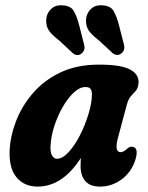

<svg xmlns="http://www.w3.org/2000/svg" viewBox="-20 -698 562 728"><path d="M427.5 -176.5Q412.5 -121 437.5 -121Q448.5 -121 464.5 -136Q472.5 -142.5 480 -141.5Q509.5 -140.5 491.5 -86.5Q475 -41.5 438.5 -16Q402 9.5 360 9.5Q321.5 9.5 303.5 -11.2Q285.5 -32 285.5 -68.5Q285.5 -84 286.5 -99Q217 9.5 122.5 9.5Q72.5 9.5 43 -25.2Q13.5 -60 16.5 -129.5Q19 -181 40.2 -237.2Q61.5 -293.5 102.8 -342.5Q144 -391.5 206.8 -422.2Q269.5 -453 355.5 -453Q440 -453 474.5 -433.8Q509 -414.5 505 -380.5Q503 -363 494.8 -353.8Q486.5 -344.5 476.8 -333.8Q467 -323 461 -301.5ZM172 -150.5Q169.5 -123 176.8 -109.5Q184 -96 196 -96Q217 -96 240 -121Q263 -146 282.8 -184.5Q302.5 -223 315.2 -264.5Q328 -306 328.5 -339Q329 -352.5 323.8 -360.2Q318.5 -368 304 -368Q282.5 -368 260.5 -347.8Q238.5 -327.5 219.2 -294.8Q200 -262 187.2 -224Q174.5 -186 172 -150.5ZM280 -603 299 -528.5Q304.5 -507.5 289 -495Q273 -482.5 256 -496.5L205.5 -543.5Q175.5 -567 165.2 -582.5Q155 -598 155 -620.5Q155.5 -644 170.5 -660.8Q185.5 -677.5 208 -678Q246 -678.5 258.5 -658.2Q271 -638 280 -603ZM431 -603 450 -529Q455.5 -507 439.5 -495Q432 -489 423.2 -489.8Q414.5 -490.5 407 -496.5L356.5 -543.5Q326.5 -567 316.2 -582.5Q306 -598 306 -620.5Q306.5 -644 321.5 -660.8Q336.5 -677.5 359 -678Q397 -678.5 409.5 -658.2Q422 -638 431 -603Z"/></svg>

Font: Fraunces 144pt SuperSoft
Style: Bold Italic
Weight: 700
Italic angle: -16°
Version: Version 1.000;[0bf87f6ff]